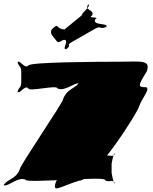

<svg xmlns="http://www.w3.org/2000/svg" viewBox="-41 -1159 830 1039"><path d="M264 -939C271 -929 273 -926 302 -943C340 -948 290 -888 317 -894C346 -911 291 -877 320 -894C351 -922 310 -910 352 -934C381 -951 435 -981 464 -998C512 -1026 488 -998 534 -1012C563 -1029 505 -998 534 -1015C547 -1035 458 -1020 474 -1054C503 -1071 428 -1058 457 -1075C475 -1107 408 -1104 438 -1134C467 -1151 405 -1117 434 -1134C462 -1136 389 -1075 403 -1080C432 -1097 278 -979 307 -996C324 -1003 299 -994 276 -1010C265 -1024 263 -1022 239 -1000C225 -977 248 -961 264 -939ZM601 -825C519 -825 112 -824 112 -804C94 -784 66 -835 56 -824C56 -804 54 -842 54 -822C63 -792 74 -805 74 -767V-718C74 -680 63 -693 54 -663C54 -643 56 -681 56 -661C66 -650 94 -701 112 -681C112 -661 269 -701 269 -681C309 -661 362 -714 388 -708C388 -688 387 -731 387 -711C361 -677 321 -677 301 -624C301 -604 66 -263 66 -243C46 -190 5 -193 -21 -159C-21 -139 -19 -176 -19 -156C7 -150 58 -206 98 -186C98 -166 526 -206 526 -186C544 -166 571 -195 581 -166C581 -146 582 -188 582 -168C573 -158 563 -225 563 -223V-272C563 -272 573 -338 582 -328C582 -308 581 -349 581 -329C571 -300 544 -330 526 -310C526 -290 344 -330 344 -310C304 -290 252 -276 268 -262C310 -262 312 -256 262 -176C239 -110 280 -148 386 -181C472 -181 711 -562 711 -582C731 -635 771 -673 751 -687C705 -687 703 -692 753 -772C776 -838 723 -825 601 -825Z"/></svg>

Font: Hussar Przerywany
Style: Regular
Weight: 400
Foundry: Cannot Into Space Fonts
Version: Version 0.982